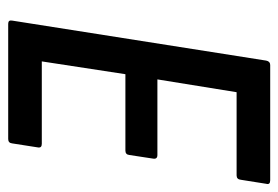

<svg xmlns="http://www.w3.org/2000/svg" viewBox="-128 -568 695 480"><g transform="rotate(90 220.0 -327.5)"><path d="M39 0Q29 0 31 -10L131 -645Q133 -655 142 -655H430Q442 -655 439 -645L429 -582Q428 -571 418 -571H210L178 -373H367Q378 -373 376 -362L367 -303Q366 -293 356 -293H165L133 -84H339Q350 -84 348 -74L338 -10Q337 0 327 0Z"/></g></svg>

Font: Sofia Sans Condensed SemiBold
Style: Italic
Weight: 600
Italic angle: -9°
Version: Version 4.100